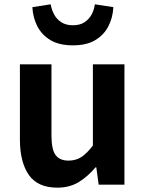

<svg xmlns="http://www.w3.org/2000/svg" viewBox="-20 -859 677 893"><path d="M246.4 13.8Q155.3 13.8 113.9 -45.8Q72.6 -105.3 72.6 -210.6V-559.8H219.4V-228.7Q219.4 -164.3 238.3 -138.2Q257.3 -112 298.6 -112Q332.7 -112 358.4 -128.6Q384.1 -145.2 412 -182.1V-559.8H558.8V0H438.9L427.9 -80.6H424.3Q388.2 -37.8 346 -12Q303.8 13.8 246.4 13.8ZM319 -648.1Q255.2 -648.1 214.6 -672.5Q173.9 -696.9 153.5 -737.2Q133.1 -777.4 130.5 -825.7L215.8 -839Q220.1 -813.3 232.1 -791.2Q244 -769.2 265.7 -755.3Q287.3 -741.5 319 -741.5Q351.4 -741.5 372.7 -755.3Q393.9 -769.2 405.9 -791.2Q417.9 -813.3 421.1 -839L507.3 -825.7Q504.8 -777.4 484.3 -737.2Q463.8 -696.9 423.3 -672.5Q382.8 -648.1 319 -648.1Z"/></svg>

Font: Noto Sans HK Thin
Style: Regular
Weight: 100
Designer: Ryoko NISHIZUKA 西塚涼子 (kana, bopomofo & ideographs); Paul D. Hunt (Latin, Greek & Cyrillic); Sandoll Communications 산돌커뮤니
Foundry: Adobe
Version: Version 2.004-H2;hotconv 1.0.118;makeotfexe 2.5.65603